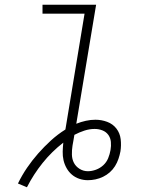

<svg xmlns="http://www.w3.org/2000/svg" viewBox="-20 -755 640 813"><path d="M94 38 56 22Q73 -13 94.5 -44.5Q116 -76 141.5 -105Q167 -134 195.5 -160Q224 -186 256 -206Q256 -206 256.5 -206.5Q257 -207 257 -207L338 -697H160V-735H387L303 -231Q323 -239 343.5 -243.5Q364 -248 384 -248Q410 -248 434 -239Q458 -230 473 -210.5Q488 -191 491 -165.5Q494 -140 490 -114Q487 -98 481.5 -82Q476 -66 467 -51.5Q458 -37 445 -25.5Q432 -14 416.5 -6.5Q401 1 384.5 4.5Q368 8 352 8Q333 8 315.5 2Q298 -4 284.5 -15.5Q271 -27 262 -43Q253 -59 249 -76.5Q245 -94 245.5 -113Q246 -132 248 -151Q199 -113 160.5 -65Q122 -17 94 38ZM352 -30Q369 -30 386.5 -36.5Q404 -43 417.5 -55.5Q431 -68 438 -85Q445 -102 448 -120Q451 -137 449.5 -154Q448 -171 438.5 -184Q429 -197 413.5 -203Q398 -209 381 -209Q359 -209 337.5 -202Q316 -195 295 -184Q293 -172 291 -160.5Q289 -149 287 -138Q284 -119 284.5 -100Q285 -81 293 -65.5Q301 -50 317 -40Q333 -30 352 -30Z"/></svg>

Font: Iosevka Slab XLtExObl
Style: Regular
Weight: 200
Width: 7
Italic angle: -9°
Monospace: yes
Designer: Belleve Invis
Foundry: Belleve Invis
Version: Version 11.1.1; ttfautohint (v1.8.3)